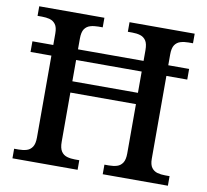

<svg xmlns="http://www.w3.org/2000/svg" viewBox="-79 -801 958 888"><g transform="rotate(10 400.0 -357.0)"><path d="M35 0V-45H56Q77 -45 93.5 -50Q110 -55 120 -70Q130 -85 130 -115V-499H32V-549H130V-603Q130 -632 119.5 -646Q109 -660 92.5 -664.5Q76 -669 56 -669H35V-714H341V-669H320Q300 -669 283 -664Q266 -659 256 -644.5Q246 -630 246 -599V-549H554V-599Q554 -630 544 -644.5Q534 -659 517.5 -664Q501 -669 480 -669H459V-714H765V-669H744Q724 -669 707 -664Q690 -659 680 -644.5Q670 -630 670 -599V-549H768V-499H670V-110Q670 -82 680.5 -68Q691 -54 707.5 -49.5Q724 -45 744 -45H765V0H459V-45H480Q501 -45 517.5 -50Q534 -55 544 -70Q554 -85 554 -115V-346H246V-115Q246 -85 256 -70Q266 -55 283 -50Q300 -45 320 -45H341V0ZM246 -399H554V-499H246Z"/></g></svg>

Font: Noto Serif Armenian Medium
Style: Regular
Weight: 500
Version: Version 2.007